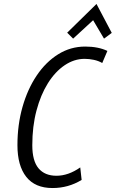

<svg xmlns="http://www.w3.org/2000/svg" viewBox="-20 -939 584 969"><path d="M245 10Q157 10 112.5 -46.5Q68 -103 68 -206Q68 -309 93.5 -399Q119 -489 165 -557.5Q211 -626 273.5 -665Q336 -704 410 -704Q476 -704 522 -682L496 -621Q477 -632 453.5 -637Q430 -642 407 -642Q354 -642 306 -609.5Q258 -577 221.5 -518.5Q185 -460 164 -380.5Q143 -301 143 -206Q143 -127 174.5 -89.5Q206 -52 265 -52Q325 -52 385 -94L392 -31Q325 10 245 10ZM349 -744 319 -774 467 -919 544 -773 505 -744 450 -837Z"/></svg>

Font: Ubuntu Sans Condensed
Style: Italic
Weight: 400
Width: 3
Italic angle: -13.5°
Designer: Dalton Maag Ltd
Foundry: Dalton Maag Ltd
Version: Version 1.006; ttfautohint (v1.8.4.7-5d5b)